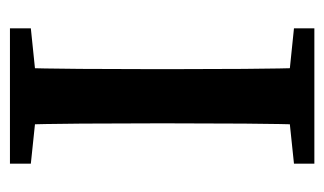

<svg xmlns="http://www.w3.org/2000/svg" viewBox="-153 -499 652 386"><g transform="rotate(-90 173.0 -306.0)"><path d="M37 0V-41L161 -54H183L309 -41V0ZM115 0Q117 -69 117.5 -140.5Q118 -212 118 -285V-326Q118 -397 117.5 -468.5Q117 -540 115 -612H230Q228 -542 227.5 -470.5Q227 -399 227 -326V-285Q227 -214 227.5 -142.5Q228 -71 230 0ZM37 -570V-612H309V-570L183 -557H161Z"/></g></svg>

Font: Lisu Bosa SemiBold
Style: Regular
Weight: 600
Designer: David Morse, Annie Olsen, Victor Gaultney, Frank Grießhammer (Latin)
Foundry: SIL International
Version: Version 2.000